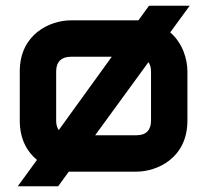

<svg xmlns="http://www.w3.org/2000/svg" viewBox="-20 -599 723 670"><path d="M642 -579H500L463 -528H456H227C156 -528 49 -481 49 -350V-178C49 -113 75 -69 109 -41L42 51H183L220 0H227H456C528 0 634 -47 634 -178V-350C634 -393 617 -449 574 -486ZM176 -178V-350C176 -383 194 -401 228 -401H370L185 -145C179 -154 176 -164 176 -178ZM507 -178C507 -145 490 -127 456 -127H312L498 -382C504 -374 507 -363 507 -349Z"/></svg>

Font: Audiowide
Style: Regular
Weight: 400
Designer: Astigmatic (AOETI)
Foundry: Astigmatic (AOETI)
Version: Version 1.002